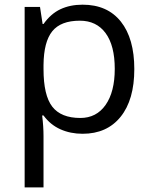

<svg xmlns="http://www.w3.org/2000/svg" viewBox="-20 -565 653 825"><path d="M335 9.8Q282.7 9.8 239.5 -9.5Q196.3 -28.8 167 -68.8H161.1Q167 -22 167 20V240.2H85.9V-535.2H151.9L163.1 -461.9H167Q198.2 -505.9 239.7 -525.4Q281.2 -544.9 335 -544.9Q441.4 -544.9 499.3 -472.2Q557.1 -399.4 557.1 -268.1Q557.1 -136.2 498.3 -63.2Q439.5 9.8 335 9.8ZM323.2 -476.1Q241.2 -476.1 204.6 -430.7Q168 -385.3 167 -286.1V-268.1Q167 -155.3 204.6 -106.7Q242.2 -58.1 325.2 -58.1Q394.5 -58.1 433.8 -114.3Q473.1 -170.4 473.1 -269Q473.1 -369.1 433.8 -422.6Q394.5 -476.1 323.2 -476.1Z"/></svg>

Font: f02265186
Style: Regular
Weight: 400
Foundry: Ascender Corporation
Version: Version 1.10